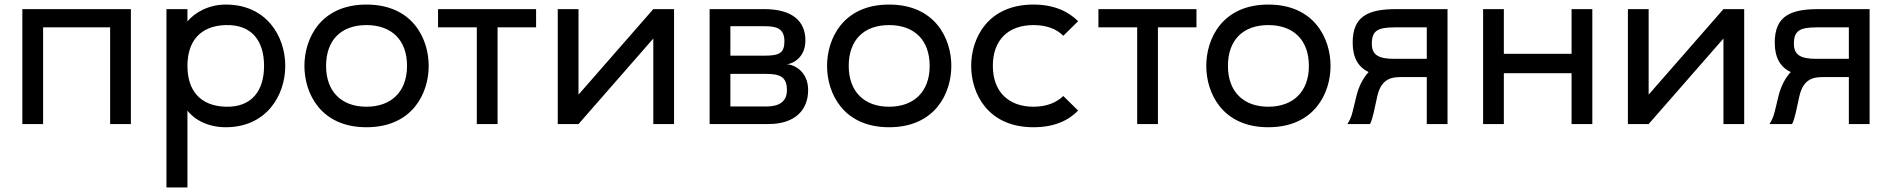

<svg xmlns="http://www.w3.org/2000/svg" viewBox="-20 -544 8297 842"><path d="M554 -504H78V0H169V-424H463V0H554Z M802 278V-59C833 -18 894 14 970 14C1148 14 1231 -125 1231 -255C1231 -386 1148 -524 970 -524C894 -524 833 -488 802 -450V-504H710V278ZM970 -76C858 -79 802 -147 802 -255C802 -363 858 -431 970 -434C1084 -437 1138 -365 1138 -255C1138 -146 1084 -73 970 -76Z M1587 14C1789 14 1860 -135 1860 -255C1860 -375 1789 -524 1587 -524C1386 -524 1315 -375 1315 -255C1315 -135 1386 14 1587 14ZM1587 -76C1478 -76 1410 -142 1410 -255C1410 -368 1476 -434 1587 -434C1698 -434 1765 -368 1765 -255C1765 -142 1696 -76 1587 -76Z M2071 -424V0H2162V-424H2331V-504H1901V-424Z M2517 -129V-504H2426V0H2517L2845 -375V0H2936V-504H2845Z M3350 0C3466 0 3524 -61 3524 -149C3524 -231 3462 -262 3429 -262C3445 -262 3512 -283 3512 -367C3512 -451 3455 -504 3332 -504H3092V0ZM3183 -429H3335C3387 -429 3420 -418 3420 -363C3420 -313 3399 -300 3336 -300H3183ZM3183 -220H3338C3398 -220 3431 -209 3431 -149C3431 -98 3397 -77 3340 -77H3183Z M3879 14C4081 14 4152 -135 4152 -255C4152 -375 4081 -524 3879 -524C3678 -524 3607 -375 3607 -255C3607 -135 3678 14 3879 14ZM3879 -76C3770 -76 3702 -142 3702 -255C3702 -368 3768 -434 3879 -434C3990 -434 4057 -368 4057 -255C4057 -142 3988 -76 3879 -76Z M4512 14C4603 14 4665 -15 4708 -59L4643 -123C4612 -93 4568 -76 4512 -76C4403 -76 4334 -142 4334 -255C4334 -368 4401 -434 4512 -434C4568 -434 4613 -418 4643 -387L4708 -451C4665 -494 4602 -524 4512 -524C4311 -524 4239 -375 4239 -255C4239 -135 4311 14 4512 14Z M4967 -424V0H5058V-424H5227V-504H4797V-424Z M5542 14C5744 14 5815 -135 5815 -255C5815 -375 5744 -524 5542 -524C5341 -524 5270 -375 5270 -255C5270 -135 5341 14 5542 14ZM5542 -76C5433 -76 5365 -142 5365 -255C5365 -368 5431 -434 5542 -434C5653 -434 5720 -368 5720 -255C5720 -142 5651 -76 5542 -76Z M6103 -504C5980 -504 5912 -473 5912 -357C5912 -289 5938 -249 5982 -228C5957 -201 5939 -165 5929 -125L5912 -55C5906 -29 5897 -13 5889 0H5988C5994 -11 5999 -28 6004 -49L6020 -122C6038 -202 6086 -206 6126 -206H6237V0H6328V-504ZM6094 -286C6027 -286 5996 -302 5996 -352C5996 -408 6020 -424 6096 -424H6237V-286Z M6575 0V-223H6872V0H6963V-504H6872V-308H6575V-504H6484V0Z M7210 -129V-504H7119V0H7210L7538 -375V0H7629V-504H7538Z M7954 -504C7831 -504 7763 -473 7763 -357C7763 -289 7789 -249 7833 -228C7808 -201 7790 -165 7780 -125L7763 -55C7757 -29 7748 -13 7740 0H7839C7845 -11 7850 -28 7855 -49L7871 -122C7889 -202 7937 -206 7977 -206H8088V0H8179V-504ZM7945 -286C7878 -286 7847 -302 7847 -352C7847 -408 7871 -424 7947 -424H8088V-286Z"/></svg>

Font: Hibana SubMedium
Style: Regular
Weight: 500
Width: 6
Designer: pygmalion
Foundry: ybstudio
Version: Version 0.930;hotconv 1.0.109;makeotfexe 2.5.65596